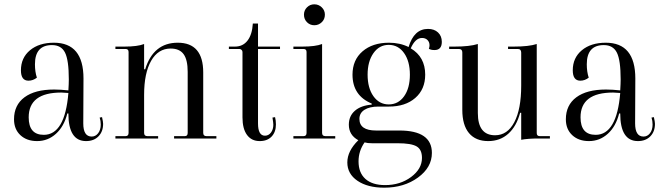

<svg xmlns="http://www.w3.org/2000/svg" viewBox="-20 -642 3068 890"><path d="M152 12Q104 12 74.5 -15.5Q45 -43 45 -89Q45 -155 93.5 -191Q142 -227 231 -227Q261 -227 297 -223Q299 -255 299 -274Q299 -363 281.5 -398Q264 -433 221 -433Q142 -433 142 -344Q142 -309 151 -282Q133 -268 112 -268Q77 -268 77 -316Q77 -374 119 -409Q161 -444 230 -444Q367 -444 367 -278L366 -70Q366 -9 405 -9Q423 -9 435 -24.5Q447 -40 447 -65Q447 -82 442 -97L453 -99Q458 -77 458 -68Q458 -32 436.5 -10Q415 12 379 12Q297 12 297 -116H292Q277 -56 239.5 -22Q202 12 152 12ZM113 -98Q113 -17 183 -17Q281 -17 297 -211Q275 -213 264 -213Q113 -213 113 -98Z M515 0V-11H562Q576 -11 576 -26V-401Q576 -415 562 -415H515V-426H556Q618 -426 648 -438V-321H653Q691 -444 804 -444Q922 -444 922 -306V-26Q922 -11 937 -11H983V0H787V-11H837Q850 -11 850 -26V-309Q850 -365 831 -391Q812 -417 771 -417Q713 -417 680.5 -360Q648 -303 648 -202V-26Q648 -11 663 -11H713V0Z M1184 12Q1146 12 1125 -16.5Q1104 -45 1104 -98V-401Q1104 -407 1099.5 -411Q1095 -415 1090 -415H1041V-426H1069Q1106 -426 1127.5 -454Q1149 -482 1152 -533H1176V-426H1278V-415H1176V-70Q1176 -13 1208 -13Q1225 -13 1236 -27.5Q1247 -42 1247 -64Q1247 -73 1243 -97L1255 -99Q1259 -84 1259 -65Q1259 -30 1239 -9Q1219 12 1184 12Z M1389 -574Q1389 -594 1403 -608Q1417 -622 1437 -622Q1457 -622 1471.5 -608Q1486 -594 1486 -574Q1486 -553 1471.5 -539Q1457 -525 1437 -525Q1417 -525 1403 -539Q1389 -553 1389 -574ZM1340 0V-11H1387Q1401 -11 1401 -26V-401Q1401 -415 1387 -415H1340V-426H1381Q1443 -426 1473 -438V-26Q1473 -11 1488 -11H1534V0Z M1783 -148H1734Q1693 -148 1669.5 -133Q1646 -118 1646 -91Q1646 -37 1723 -37H1831Q1982 -37 1982 67Q1982 134 1917.5 181Q1853 228 1761 228Q1684 228 1637 196Q1590 164 1590 111Q1590 58 1641 8Q1597 -16 1597 -64Q1597 -104 1625 -128.5Q1653 -153 1703 -157V-162Q1614 -199 1614 -296Q1614 -364 1660.5 -404Q1707 -444 1783 -444Q1834 -444 1874 -424Q1899 -508 1964 -508Q1993 -508 2010.5 -491.5Q2028 -475 2028 -448Q2028 -410 1994 -410Q1977 -410 1968 -416Q1971 -424 1971 -432Q1971 -447 1961.5 -456.5Q1952 -466 1936 -466Q1905 -466 1884 -418Q1951 -378 1951 -296Q1951 -228 1905 -188Q1859 -148 1783 -148ZM1880 -296Q1880 -358 1853 -396Q1826 -434 1782 -434Q1738 -434 1711 -395.5Q1684 -357 1684 -296Q1684 -234 1711 -196Q1738 -158 1782 -158Q1826 -158 1853 -195.5Q1880 -233 1880 -296ZM1642 106Q1642 159 1674 187.5Q1706 216 1765 216Q1835 216 1885.5 178.5Q1936 141 1936 90Q1936 51 1911 36.5Q1886 22 1823 22H1704Q1683 22 1670 18Q1642 58 1642 106Z M2243 12Q2185 12 2154 -25Q2123 -62 2123 -133V-399Q2123 -415 2107 -415H2062V-426H2086Q2157 -426 2195 -438V-118Q2195 -15 2275 -15Q2332 -15 2364 -75.5Q2396 -136 2396 -245V-398Q2396 -415 2380 -415H2335V-426H2360Q2432 -426 2468 -438V-25Q2468 -11 2482 -11H2529V0H2479Q2426 0 2396 6V-119H2391Q2374 -56 2336 -22Q2298 12 2243 12Z M2710 12Q2662 12 2632.5 -15.5Q2603 -43 2603 -89Q2603 -155 2651.5 -191Q2700 -227 2789 -227Q2819 -227 2855 -223Q2857 -255 2857 -274Q2857 -363 2839.5 -398Q2822 -433 2779 -433Q2700 -433 2700 -344Q2700 -309 2709 -282Q2691 -268 2670 -268Q2635 -268 2635 -316Q2635 -374 2677 -409Q2719 -444 2788 -444Q2925 -444 2925 -278L2924 -70Q2924 -9 2963 -9Q2981 -9 2993 -24.5Q3005 -40 3005 -65Q3005 -82 3000 -97L3011 -99Q3016 -77 3016 -68Q3016 -32 2994.5 -10Q2973 12 2937 12Q2855 12 2855 -116H2850Q2835 -56 2797.5 -22Q2760 12 2710 12ZM2671 -98Q2671 -17 2741 -17Q2839 -17 2855 -211Q2833 -213 2822 -213Q2671 -213 2671 -98Z"/></svg>

Font: Arapey Regular-Display
Style: Regular
Weight: 400
Designer: Eduardo Rodriguez Tunni
Foundry: Eduardo Rodriguez Tunni
Version: Version 4.000